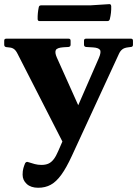

<svg xmlns="http://www.w3.org/2000/svg" viewBox="-57 -682 657 920"><path d="M126 217.7Q91.1 217.7 71.2 199.6Q51.3 181.5 51.3 155Q51.3 136.6 55.1 123.6Q58.9 110.6 63.5 99.8Q69.5 91.2 77.5 94.6Q94.6 100.2 109.6 104.2Q124.5 108.2 141.4 108.2Q161.4 108.2 175.1 102Q188.9 95.9 200.2 81.2Q211.6 66.6 221.9 42.1L416.7 -404.1Q429.2 -433.1 421.9 -443.2Q414.5 -453.3 388.6 -454.9L355.1 -456.9Q345.5 -458.5 345.5 -467.9V-487.1Q345.5 -496.7 355.5 -496.7H570.6Q580.1 -496.7 580.1 -486.7V-467.5Q580.1 -457.3 570.1 -456.9L556.3 -455.1Q538.4 -452.9 528.9 -445.3Q519.3 -437.8 513.2 -424.6L287.3 65Q260.8 122.5 236.6 155.7Q212.5 188.9 186.2 203.3Q160 217.7 126 217.7ZM27.4 -423.7Q19.5 -440 10.3 -446.7Q1.2 -453.5 -11.8 -454.5L-27.2 -456.3Q-36.8 -457.9 -36.8 -467.9V-487.1Q-36.8 -496.7 -26.8 -496.7H271.7Q281.3 -496.7 281.3 -486.7V-467.5Q281.3 -458.5 271.3 -456.9L246.6 -455.5Q215.6 -453.3 210.3 -441.6Q205 -430 215 -407.1L347.4 -111.8L255.1 21.8ZM128.6 -646.8Q130.1 -656.4 140.1 -656.4H376L465.7 -662.1Q474.7 -663.3 475.9 -652.7Q476.4 -637.3 474.8 -621.6Q473.1 -606 469.3 -590.5Q466.9 -580.9 457.3 -580.9H133Q123.4 -580.9 123.4 -590.9Q123 -604.8 124.4 -619.2Q125.8 -633.5 128.6 -646.8Z"/></svg>

Font: Hahmlet
Style: Regular
Weight: 400
Designer: Minjoo Ham & Mark Frömberg
Foundry: hypertype
Version: Version 1.002